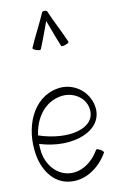

<svg xmlns="http://www.w3.org/2000/svg" viewBox="-109 -1072 699 1144"><g transform="rotate(-10 240.5 -500.0)"><path d="M184 -792C206 -845 225 -899 245 -953C266 -899 284 -845 307 -792C308 -788 320 -788 333 -793C346 -797 356 -804 354 -808C326 -875 290 -939 262 -1006C260 -1012 253 -1015 245 -1014C241 -1016 231 -1013 229 -1006C200 -939 165 -875 136 -808C135 -804 144 -797 157 -793C171 -788 182 -788 184 -792ZM448 -121C450 -125 443 -133 431 -140C419 -147 407 -150 405 -146C364 -75 292 -23 213 -37C144 -49 94 -111 81 -181C78 -200 76 -219 76 -239C277 -177 470 -254 444 -403C427 -498 336 -562 241 -545C86 -518 17 -343 47 -175C63 -85 118 -3 205 12C304 30 397 -32 448 -121ZM250 -496C323 -509 397 -466 409 -397C431 -273 257 -230 79 -290C92 -392 152 -479 250 -496Z"/></g></svg>

Font: Nupuram Condensed Thin
Style: Regular
Weight: 100
Width: 3
Designer: Santhosh Thottingal (santhosh.thottingal@gmail.com)
Foundry: SMC
Version: Version 1.000